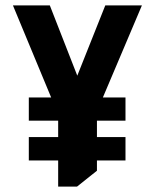

<svg xmlns="http://www.w3.org/2000/svg" viewBox="-20 -693 574 713"><path d="M507 -673 362 -331H446V-245H340V-184H446V-97H340V-59L266 0H196V-97H87V-184H196V-245H87V-331H170L28 -673H165L267 -412L371 -673Z"/></svg>

Font: Almarai ExtraBold
Style: Regular
Weight: 800
Designer: Boutros International 2019
Foundry: Created by Boutros International 2019
Version: Version 1.10